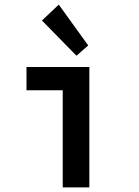

<svg xmlns="http://www.w3.org/2000/svg" viewBox="-20 -811 602 831"><path d="M251.5 0V-521H366.7V0ZM94.7 -420.4V-521H366.7V-420.4ZM311 -569.8 161.6 -722.2 234.4 -791 361.8 -614.3Z"/></svg>

Font: Reddit Mono SemiBold
Style: Regular
Weight: 600
Monospace: yes
Designer: Stephen Hutchings
Foundry: Reddit
Version: Version 1.014